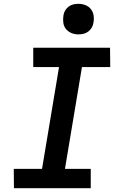

<svg xmlns="http://www.w3.org/2000/svg" viewBox="-20 -985 640 1005"><path d="M455 0H53L52 -101H200L289 -634H154V-735H556L557 -634H409L320 -101H455ZM390 -805Q371 -805 354 -812Q337 -819 325.5 -833Q314 -847 311.5 -866Q309 -885 312 -904Q314 -918 321 -930Q328 -942 339.5 -950.5Q351 -959 364 -962Q377 -965 391 -965Q410 -965 427.5 -958Q445 -951 456 -937Q467 -923 470 -904Q473 -885 469 -866Q467 -852 460 -840Q453 -828 441.5 -819.5Q430 -811 417 -808Q404 -805 390 -805Z"/></svg>

Font: Iosevka Extended Oblique
Style: Bold
Weight: 700
Width: 7
Italic angle: -9°
Monospace: yes
Designer: Belleve Invis
Foundry: Belleve Invis
Version: Version 32.5.0; ttfautohint (v1.8.4)